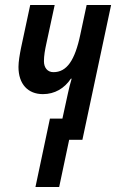

<svg xmlns="http://www.w3.org/2000/svg" viewBox="-20 -560 465 769"><path d="M122 189H217L257 0H310L425 -540H327L302 -423C280 -317 247 -271 194 -271C170 -271 156 -289 156 -315C156 -337 160 -360 166 -387L199 -540H101L64 -367C59 -342 54 -313 54 -292C54 -223 92 -183 152 -183C199 -183 238 -206 264 -245H267C261 -225 256 -205 252 -186L230 -85H180Z"/></svg>

Font: Noto Sans UI Condensed Medium
Style: Italic
Weight: 500
Width: 3
Italic angle: -12°
Designer: Monotype Design Team
Foundry: Monotype Imaging Inc.
Version: Version 1.901